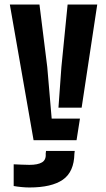

<svg xmlns="http://www.w3.org/2000/svg" viewBox="-20 -620 470 849"><path d="M128.5 0 23.5 -600H154.5L189 -323.5L208.5 -95.5H333.5L318.5 0ZM238.5 -144 251.5 -323.5 279 -600H410L341 -144ZM110 209Q94 209 75.5 207.2Q57 205.5 40.5 202.5V106.5Q53.5 107 74.5 108Q95.5 109 110 109Q147.5 109 166 97.8Q184.5 86.5 182 59.5L183.5 47.5H310.5L309 59.5Q307.5 140 258 174.5Q208.5 209 110 209Z"/></svg>

Font: Big Shoulders Stencil Display ExtraBold
Style: Regular
Weight: 800
Designer: Patric King
Foundry: XO Type Co
Version: Version 1.000